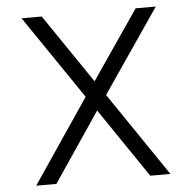

<svg xmlns="http://www.w3.org/2000/svg" viewBox="-52 -774 825 825"><g transform="rotate(-5 360.5 -361.0)"><path d="M404 -362 650 0H563L360 -299L158 0H71L316 -362L71 -722H158L360 -425L563 -722H650Z"/></g></svg>

Font: SUITE
Style: Regular
Weight: 400
Designer: Sun
Foundry: Sun
Version: Version 2.040